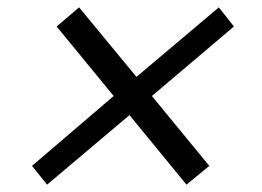

<svg xmlns="http://www.w3.org/2000/svg" viewBox="-20 -547 711 522"><path d="M108 -45 67 -96 289 -286 134 -475 195 -527 351 -338 575 -527 616 -475 393 -286 549 -96 487 -45 332 -234Z"/></svg>

Font: Nunito Sans 7pt SemiExpanded Medium
Style: Italic
Weight: 500
Width: 6
Italic angle: -9°
Designer: Vernon Adams
Foundry: Vernon Adams
Version: Version 3.101;gftools[0.9.27]